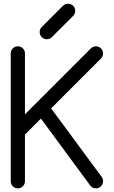

<svg xmlns="http://www.w3.org/2000/svg" viewBox="-20 -1036 626 1056"><path d="M39.1 -742.2Q39.1 -758.3 50.5 -769.8Q62 -781.2 78.1 -781.2Q94.2 -781.2 105.7 -769.8Q117.2 -758.3 117.2 -742.2V-407.2L479 -769Q491.7 -781.2 507.8 -781.2Q523.9 -781.2 535.4 -769.8Q546.9 -758.3 546.9 -742.2Q546.9 -726.1 535.6 -714.4L261.2 -439.9L539.6 -62.5Q546.9 -52.2 546.9 -40.5Q546.9 -20 531.2 -7.8Q520.5 0 508.8 0Q487.3 0 475.6 -16.6L205.1 -383.8L117.2 -295.9V-39.1Q117.2 -22.9 105.7 -11.5Q94.2 0 78.1 0Q62 0 50.5 -11.5Q39.1 -22.9 39.1 -39.1ZM382.8 -949.2 264.2 -830.6Q252.9 -820.3 237.3 -820.3Q221.2 -820.3 209.7 -831.8Q198.2 -843.3 198.2 -859.4Q198.2 -874.5 208 -885.7L326.7 -1004.4Q338.4 -1015.6 354.5 -1015.6Q370.6 -1015.6 382.1 -1004.2Q393.6 -992.7 393.6 -976.6Q393.6 -960.9 382.8 -949.2Z"/></svg>

Font: Comfortaa
Style: Regular
Weight: 400
Designer: Johan Aakerlund - aajohan
Foundry: Johan Aakerlund
Version: Version 2.004 2013